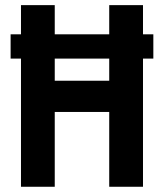

<svg xmlns="http://www.w3.org/2000/svg" viewBox="-20 -713 626 733"><path d="M20.5 -489.3V-582H60.1V-693.4H189V-582H397V-693.4H525.9V-582H565.4V-489.3H525.9V0H397V-285.6H189V0H60.1V-489.3ZM189 -404.8H397V-489.3H189Z"/></svg>

Font: Cascadia Mono PL
Style: Bold
Weight: 700
Monospace: yes
Designer: Aaron Bell
Foundry: Saja Typeworks
Version: Version 2404.023; ttfautohint (v1.8.4)